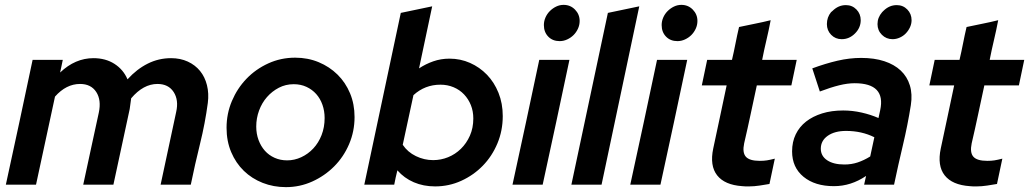

<svg xmlns="http://www.w3.org/2000/svg" viewBox="-20 -759 4229 789"><path d="M4 0Q32 -129 59.5 -256.5Q87 -384 114 -513H238Q235 -499 232.5 -486.5Q230 -474 227 -461Q289 -520 364 -520Q414 -520 450.5 -496.5Q487 -473 504 -433Q542 -475 587 -497.5Q632 -520 683 -520Q721 -520 751.5 -506Q782 -492 802 -467.5Q822 -443 830.5 -409Q839 -375 834 -336Q823 -253 802 -168Q781 -83 764 0H640Q656 -75 672 -149.5Q688 -224 704 -299Q715 -348 693.5 -381Q672 -414 627 -414Q569 -414 519 -355Q517 -344 516 -333Q515 -322 513 -311Q496 -233 479.5 -155.5Q463 -78 446 0H322Q338 -75 354 -148.5Q370 -222 386 -296Q397 -348 375.5 -381Q354 -414 309 -414Q252 -414 206 -362Q186 -271 167 -181Q148 -91 128 0Z M911 -234Q911 -292 933 -344Q955 -396 993 -435.5Q1031 -475 1082.5 -498.5Q1134 -522 1193 -522Q1245 -522 1289.5 -503.5Q1334 -485 1367 -452.5Q1400 -420 1418.5 -375.5Q1437 -331 1437 -278Q1437 -219 1414.5 -166.5Q1392 -114 1353 -75Q1314 -36 1263 -13Q1212 10 1155 10Q1104 10 1059.5 -7.5Q1015 -25 982 -57Q949 -89 930 -134Q911 -179 911 -234ZM1160 -100Q1190 -100 1218 -113Q1246 -126 1267.5 -149Q1289 -172 1301.5 -204Q1314 -236 1314 -274Q1314 -303 1305 -328.5Q1296 -354 1279.5 -372.5Q1263 -391 1239.5 -402Q1216 -413 1187 -413Q1154 -413 1126 -398.5Q1098 -384 1077 -360Q1056 -336 1044.5 -304.5Q1033 -273 1033 -239Q1033 -209 1042.5 -183.5Q1052 -158 1068.5 -139.5Q1085 -121 1108.5 -110.5Q1132 -100 1160 -100Z M2046 -282Q2046 -222 2024 -169.5Q2002 -117 1964 -78Q1926 -39 1875.5 -16Q1825 7 1768 7Q1720 7 1680.5 -10Q1641 -27 1613 -59Q1609 -44 1606 -29.5Q1603 -15 1600 0H1477Q1515 -177 1552 -353Q1589 -529 1627 -706L1756 -733L1702 -478Q1729 -496 1760.5 -507Q1792 -518 1827 -518Q1872 -518 1911.5 -500.5Q1951 -483 1981 -452Q2011 -421 2028.5 -377.5Q2046 -334 2046 -282ZM1790 -411Q1726 -411 1679 -368Q1668 -317 1657 -266Q1646 -215 1635 -164Q1655 -134 1689 -117.5Q1723 -101 1760 -101Q1792 -101 1821.5 -113Q1851 -125 1874 -147.5Q1897 -170 1911 -201.5Q1925 -233 1925 -272Q1925 -302 1915 -327Q1905 -352 1887 -371Q1869 -390 1844 -400.5Q1819 -411 1790 -411Z M2280 -590Q2251 -590 2233 -608.5Q2215 -627 2215 -656Q2215 -672 2221.5 -687Q2228 -702 2239.5 -713.5Q2251 -725 2265.5 -732Q2280 -739 2296 -739Q2324 -739 2343 -719.5Q2362 -700 2362 -673Q2362 -656 2355 -641Q2348 -626 2337 -615Q2326 -604 2311 -597Q2296 -590 2280 -590ZM2320 -513Q2293 -384 2265.5 -256.5Q2238 -129 2210 0H2086Q2114 -129 2141.5 -256.5Q2169 -384 2196 -513Z M2607 -733 2452 0H2328L2478 -706Z M2764 -590Q2735 -590 2717 -608.5Q2699 -627 2699 -656Q2699 -672 2705.5 -687Q2712 -702 2723.5 -713.5Q2735 -725 2749.5 -732Q2764 -739 2780 -739Q2808 -739 2827 -719.5Q2846 -700 2846 -673Q2846 -656 2839 -641Q2832 -626 2821 -615Q2810 -604 2795 -597Q2780 -590 2764 -590ZM2804 -513Q2777 -384 2749.5 -256.5Q2722 -129 2694 0H2570Q2598 -129 2625.5 -256.5Q2653 -384 2680 -513Z M2911 -149Q2925 -214 2938.5 -278Q2952 -342 2966 -408H2864Q2869 -434 2875 -460.5Q2881 -487 2886 -513H2988Q2996 -547 3002.5 -580.5Q3009 -614 3017 -648Q3049 -655 3082 -661.5Q3115 -668 3147 -676Q3139 -634 3129.5 -594Q3120 -554 3112 -513H3254Q3249 -487 3243 -460.5Q3237 -434 3232 -408H3090Q3077 -348 3064.5 -289Q3052 -230 3038 -170Q3030 -132 3045 -115Q3060 -98 3102 -98Q3119 -98 3131.5 -100Q3144 -102 3164 -107Q3159 -81 3153 -55Q3147 -29 3142 -3Q3125 0 3102 3.5Q3079 7 3059 7Q3051 7 3044 7Q3037 7 3030 6Q2958 1 2927 -38.5Q2896 -78 2911 -149Z M3235 0ZM3407 6Q3329 6 3282 -32.5Q3235 -71 3235 -137Q3235 -176 3250 -207Q3265 -238 3292.5 -259.5Q3320 -281 3358.5 -293Q3397 -305 3445 -305Q3483 -305 3520.5 -296.5Q3558 -288 3590 -274Q3592 -282 3593.5 -290Q3595 -298 3597 -306Q3621 -417 3492 -417Q3463 -417 3428.5 -408.5Q3394 -400 3349 -383Q3341 -407 3333.5 -430.5Q3326 -454 3318 -478Q3372 -498 3421.5 -509.5Q3471 -521 3519 -521Q3573 -521 3614 -507.5Q3655 -494 3681.5 -469Q3708 -444 3719 -408Q3730 -372 3723 -327Q3710 -245 3690.5 -163Q3671 -81 3654 0H3531Q3533 -9 3535 -18Q3537 -27 3539 -36Q3477 6 3407 6ZM3353 -148Q3353 -118 3379 -100.5Q3405 -83 3450 -83Q3479 -83 3504.5 -91.5Q3530 -100 3556 -116L3573 -195Q3521 -221 3457 -221Q3410 -221 3381.5 -201Q3353 -181 3353 -148ZM3439 -598Q3413 -598 3395.5 -616Q3378 -634 3378 -660Q3378 -688 3395 -709L3401 -714Q3425 -738 3456 -738Q3482 -738 3499.5 -720Q3517 -702 3517 -676Q3517 -645 3493.5 -621.5Q3470 -598 3439 -598ZM3648 -598Q3622 -598 3604 -616Q3586 -634 3586 -660Q3586 -687 3605 -709L3610 -714Q3634 -738 3665 -738Q3691 -738 3708.5 -720Q3726 -702 3726 -676Q3726 -661 3719.5 -647Q3713 -633 3702.5 -622Q3692 -611 3677.5 -604.5Q3663 -598 3648 -598Z M3846 -149Q3860 -214 3873.5 -278Q3887 -342 3901 -408H3799Q3804 -434 3810 -460.5Q3816 -487 3821 -513H3923Q3931 -547 3937.5 -580.5Q3944 -614 3952 -648Q3984 -655 4017 -661.5Q4050 -668 4082 -676Q4074 -634 4064.5 -594Q4055 -554 4047 -513H4189Q4184 -487 4178 -460.5Q4172 -434 4167 -408H4025Q4012 -348 3999.5 -289Q3987 -230 3973 -170Q3965 -132 3980 -115Q3995 -98 4037 -98Q4054 -98 4066.5 -100Q4079 -102 4099 -107Q4094 -81 4088 -55Q4082 -29 4077 -3Q4060 0 4037 3.5Q4014 7 3994 7Q3986 7 3979 7Q3972 7 3965 6Q3893 1 3862 -38.5Q3831 -78 3846 -149Z"/></svg>

Font: Rosa Sans SemiBold
Style: Italic
Weight: 600
Italic angle: -12°
Designer: Pentagram / MCKL
Foundry: Pentagram / MCKL
Version: Version 1.005;September 16, 2019;FontCreator 11.5.0.2425 64-